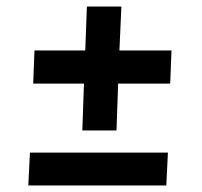

<svg xmlns="http://www.w3.org/2000/svg" viewBox="-20 -571 622 590"><path d="M233 -170 238 -314H82L86 -416H242L247 -551H353L347 -416H507L503 -314H343L338 -170ZM67 -1 72 -102H496L491 -1Z"/></svg>

Font: Literata 18pt
Style: Bold Italic
Weight: 700
Italic angle: -2°
Designer: Latin by Veronika Burian and Jose Scaglione. Greek by Irene Vlachou. Cyrillic by Vera Evstafieva
Foundry: TypeTogether
Version: Version 3.103;gftools[0.9.29]